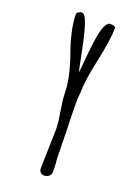

<svg xmlns="http://www.w3.org/2000/svg" viewBox="-147 -815 627 888"><g transform="rotate(20 166.5 -371.5)"><path d="M168 -534.7 154.3 -603.5Q144.5 -648.9 136.2 -680.9Q127.9 -712.9 118.7 -733.4Q107.4 -756.3 97.7 -756.3Q88.9 -756.3 80.6 -751Q72.3 -745.6 72.3 -738.8Q72.3 -701.2 83.5 -652.1Q94.7 -603 110.8 -559.6Q127 -515.1 138.2 -466.1Q149.4 -417 149.4 -378.9Q149.4 -351.1 159.2 -292.5Q168.5 -236.3 168.5 -205.6Q168.5 -180.7 166 -108.9Q163.6 -37.1 163.6 -12.2Q163.6 -2 171.1 5.1Q178.7 12.2 189 12.2Q202.6 12.2 212.4 3.9Q222.2 -4.4 222.2 -17.1V-42.5Q222.2 -50.8 220.7 -65.9Q218.8 -79.6 218.8 -89.4Q218.8 -123.5 216.3 -222.2Q213.4 -310.1 213.4 -354.5V-369.6V-373Q213.4 -378.9 214.8 -387.7Q216.3 -398.9 216.3 -404.3Q216.3 -462.9 240.2 -573.2Q264.2 -683.6 264.2 -740.7Q264.2 -751.5 237.8 -751.5Q224.1 -751.5 213.9 -729Q203.6 -706.5 197.8 -670.9Q188.5 -614.7 182.1 -533.2Q179.2 -498.5 177.2 -491.2Q175.3 -498 168 -534.7Z"/></g></svg>

Font: Amatica SC
Style: Bold
Weight: 400
Designer: Vernon Adams, Ben Nathan
Foundry: newtypography
Version: Version 2.000